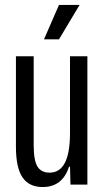

<svg xmlns="http://www.w3.org/2000/svg" viewBox="-20 -752 426 782"><path d="M153.8 9.8Q98.1 9.8 71.5 -29.8Q44.9 -69.3 44.9 -153.8V-522.9H117.2V-162.1Q117.2 -97.7 132.8 -73.2Q148.4 -48.8 182.1 -48.8Q265.1 -48.8 265.1 -210V-522.9H335.9V0H267.1L265.1 -73.2H261.2Q234.4 9.8 153.8 9.8ZM159.2 -591.8 220.2 -731.9H304.2L220.2 -591.8Z"/></svg>

Font: Lumene Sans Condensed
Style: Regular
Weight: 400
Width: 3
Designer: Deni Anggara
Version: Version 1.003;Glyphs 3.1.2 (3151)